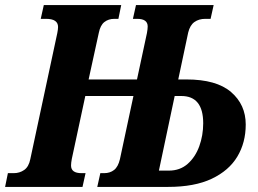

<svg xmlns="http://www.w3.org/2000/svg" viewBox="-57 -734 1014 754"><path d="M-37 0 -26 -54H-3Q20 -54 38 -66.5Q56 -79 62 -109L168 -604Q171 -619 171 -628Q171 -660 124 -660H103L115 -714H419L408 -660H392Q369 -660 353 -647.5Q337 -635 331 -605L291 -422H481L520 -604Q523 -620 523 -630Q523 -660 482 -660H465L477 -714H782L770 -660H749Q724 -660 706.5 -647.5Q689 -635 682 -606L643 -422H675Q793 -422 850.5 -372.5Q908 -323 908 -245Q908 -174 875 -119Q842 -64 774.5 -32Q707 0 603 0H325L337 -54H352Q375 -54 391 -66.5Q407 -79 414 -109L467 -357H278L225 -110Q222 -94 222 -84Q222 -54 263 -54H279L267 0ZM655 -357H629L567 -64H606Q650 -64 680 -90.5Q710 -117 725.5 -159.5Q741 -202 741 -250Q741 -357 655 -357Z"/></svg>

Font: Noto Serif Condensed ExtraBold
Style: Italic
Weight: 800
Width: 3
Italic angle: -12°
Designer: Monotype Design Team
Foundry: Monotype Imaging Inc.
Version: Version 2.014; ttfautohint (v1.8.4.7-5d5b)